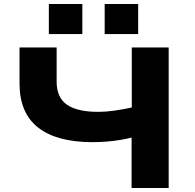

<svg xmlns="http://www.w3.org/2000/svg" viewBox="-20 -943 978 963"><path d="M640 0V-253Q617 -247 585 -241.5Q553 -236 516.5 -233Q480 -230 444 -230Q265 -230 171.5 -303Q78 -376 78 -524V-705H264V-534Q264 -454 315.5 -418Q367 -382 473 -382Q510 -382 553 -388Q596 -394 641 -404V-705H826V0ZM505 -772V-923H673V-772ZM225 -772V-923H393V-772Z"/></svg>

Font: Nunito Sans 7pt Expanded ExtraBold
Style: Regular
Weight: 800
Width: 7
Designer: Vernon Adams
Foundry: Vernon Adams
Version: Version 3.101;gftools[0.9.27]